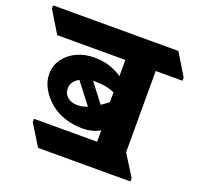

<svg xmlns="http://www.w3.org/2000/svg" viewBox="-191 -751 926 903"><g transform="rotate(20 272.5 -300.0)"><path d="M89 27 24 -78V-95H340V-152Q301 -130 250 -130Q207 -130 165.5 -143.5Q124 -157 93 -182Q60 -209 39.5 -244.5Q19 -280 19 -318Q19 -360 42.5 -393Q66 -426 105.5 -444.5Q145 -463 193 -463Q238 -463 272.5 -451Q307 -439 333 -421V-502H-8L-74 -611V-627H553L619 -518V-502H485V-95L551 10V27ZM236 -358Q230 -358 224 -358L296 -264Q313 -275 333 -291V-340Q315 -348 291.5 -353Q268 -358 236 -358ZM124 -284Q124 -258 143 -241.5Q162 -225 193 -225Q218 -225 243 -235L162 -340Q144 -330 134 -316Q124 -302 124 -284Z"/></g></svg>

Font: Noto Serif Devanagari Black
Style: Regular
Weight: 900
Designer: Universal Thirst, Indian Type Foundry and the Monotype Design Team
Foundry: Monotype Imaging Inc.
Version: Version 2.004; ttfautohint (v1.8.4.7-5d5b)